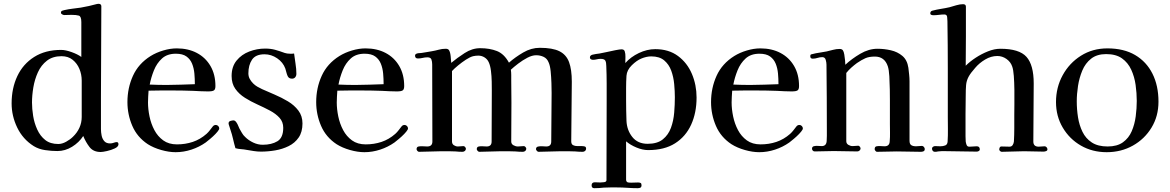

<svg xmlns="http://www.w3.org/2000/svg" viewBox="-20 -796 6143 1008"><path d="M409 -373Q409 -405 397 -434Q385 -463 361.5 -482Q338 -501 303 -501Q257 -501 226.5 -477.5Q196 -454 179 -416.5Q162 -379 155 -337Q148 -295 148 -258Q148 -225 154 -187.5Q160 -150 175.5 -116Q191 -82 217.5 -61Q244 -40 286 -40Q306 -40 327.5 -52Q349 -64 363 -78Q385 -99 397 -125.5Q409 -152 409 -182ZM602 -39Q602 -26 583 -17Q564 -8 541.5 -3Q519 2 509 2Q470 2 450 -24Q430 -50 417 -82Q395 -48 358.5 -25.5Q322 -3 281 -3Q250 -3 216.5 -8Q183 -13 157 -29Q100 -65 70.5 -126Q41 -187 41 -253Q41 -333 71 -396.5Q101 -460 159.5 -497Q218 -534 301 -534Q324 -534 356 -522.5Q388 -511 407 -497V-680Q407 -710 394 -714Q381 -718 355 -718Q345 -718 336 -717.5Q327 -717 317 -717Q313 -717 306.5 -720.5Q300 -724 300 -729Q300 -737 306 -739.5Q312 -742 318 -743Q340 -748 361.5 -750.5Q383 -753 404 -756Q426 -760 447 -764.5Q468 -769 489 -775Q492 -776 497 -776Q512 -776 512 -763Q512 -644 511 -524.5Q510 -405 510 -286V-118Q510 -102 513.5 -84.5Q517 -67 527.5 -55Q538 -43 558 -43Q568 -43 577 -46.5Q586 -50 593 -50Q598 -50 600 -46.5Q602 -43 602 -39Z M1003 -354Q1003 -382 1000.5 -410Q998 -438 988.5 -461.5Q979 -485 959 -499.5Q939 -514 903 -514Q858 -514 830.5 -489Q803 -464 788 -426.5Q773 -389 766 -352Q788 -351 810.5 -350.5Q833 -350 855 -350Q892 -350 929 -351.5Q966 -353 1003 -354ZM1131 -122Q1131 -119 1129 -115Q1124 -106 1111 -92.5Q1098 -79 1083.5 -67Q1069 -55 1060 -48Q1026 -24 985 -10.5Q944 3 902 3Q867 3 826.5 -8.5Q786 -20 756 -39Q700 -76 674.5 -135.5Q649 -195 649 -260Q649 -334 678 -398Q707 -462 771 -502Q800 -520 837 -531Q874 -542 908 -542Q968 -542 1013.5 -518Q1059 -494 1085 -449.5Q1111 -405 1111 -344Q1111 -325 1101.5 -320.5Q1092 -316 1075 -316Q1055 -316 1035 -317Q1015 -318 995 -319Q968 -320 941.5 -320.5Q915 -321 889 -321Q857 -321 824.5 -321Q792 -321 760 -320Q759 -304 758 -289Q757 -274 757 -258Q757 -223 765 -184.5Q773 -146 790.5 -113Q808 -80 837 -59Q866 -38 909 -38Q953 -38 992 -51Q1031 -64 1064 -93Q1074 -102 1081.5 -112Q1089 -122 1097 -132Q1103 -140 1113 -140Q1120 -140 1125.5 -134.5Q1131 -129 1131 -122Z M1568 -148Q1568 -103 1548 -74Q1528 -45 1495.5 -29Q1463 -13 1425 -6.5Q1387 0 1350 0Q1331 0 1312.5 -3Q1294 -6 1276 -9Q1261 -12 1245.5 -13Q1230 -14 1216 -18Q1209 -42 1203.5 -66.5Q1198 -91 1190 -114Q1189 -119 1184.5 -131.5Q1180 -144 1180 -148Q1180 -158 1189.5 -161Q1199 -164 1206 -164Q1211 -164 1215.5 -160Q1220 -156 1222 -152Q1227 -145 1230 -137Q1233 -129 1237 -121Q1244 -109 1250.5 -97.5Q1257 -86 1267 -77Q1285 -59 1309.5 -47.5Q1334 -36 1359 -36Q1406 -36 1436.5 -54.5Q1467 -73 1467 -125Q1467 -156 1447.5 -177.5Q1428 -199 1397 -215.5Q1366 -232 1331.5 -247.5Q1297 -263 1266 -282.5Q1235 -302 1215.5 -329.5Q1196 -357 1196 -397Q1196 -446 1222 -478Q1248 -510 1288.5 -525.5Q1329 -541 1372 -541Q1401 -541 1424.5 -534.5Q1448 -528 1475 -518Q1487 -514 1503 -514Q1508 -514 1513.5 -514Q1519 -514 1524 -515Q1527 -489 1531.5 -461.5Q1536 -434 1536 -408Q1536 -398 1530 -390.5Q1524 -383 1513 -383Q1496 -383 1490 -397Q1486 -406 1483.5 -416Q1481 -426 1478 -436Q1466 -469 1435 -490Q1404 -511 1369 -511Q1322 -511 1303 -482.5Q1284 -454 1284 -411Q1284 -395 1291 -382Q1298 -369 1309 -358Q1319 -348 1331 -341Q1343 -334 1356 -328Q1385 -315 1421.5 -299.5Q1458 -284 1491.5 -264Q1525 -244 1546.5 -215.5Q1568 -187 1568 -148Z M1994 -354Q1994 -382 1991.5 -410Q1989 -438 1979.5 -461.5Q1970 -485 1950 -499.5Q1930 -514 1894 -514Q1849 -514 1821.5 -489Q1794 -464 1779 -426.5Q1764 -389 1757 -352Q1779 -351 1801.5 -350.5Q1824 -350 1846 -350Q1883 -350 1920 -351.5Q1957 -353 1994 -354ZM2122 -122Q2122 -119 2120 -115Q2115 -106 2102 -92.5Q2089 -79 2074.5 -67Q2060 -55 2051 -48Q2017 -24 1976 -10.5Q1935 3 1893 3Q1858 3 1817.5 -8.5Q1777 -20 1747 -39Q1691 -76 1665.5 -135.5Q1640 -195 1640 -260Q1640 -334 1669 -398Q1698 -462 1762 -502Q1791 -520 1828 -531Q1865 -542 1899 -542Q1959 -542 2004.5 -518Q2050 -494 2076 -449.5Q2102 -405 2102 -344Q2102 -325 2092.5 -320.5Q2083 -316 2066 -316Q2046 -316 2026 -317Q2006 -318 1986 -319Q1959 -320 1932.5 -320.5Q1906 -321 1880 -321Q1848 -321 1815.5 -321Q1783 -321 1751 -320Q1750 -304 1749 -289Q1748 -274 1748 -258Q1748 -223 1756 -184.5Q1764 -146 1781.5 -113Q1799 -80 1828 -59Q1857 -38 1900 -38Q1944 -38 1983 -51Q2022 -64 2055 -93Q2065 -102 2072.5 -112Q2080 -122 2088 -132Q2094 -140 2104 -140Q2111 -140 2116.5 -134.5Q2122 -129 2122 -122Z M3057 -15Q3057 -8 3051.5 -3.5Q3046 1 3039 1Q3029 1 3019.5 0.5Q3010 0 2999 -1Q2980 -2 2962 -2Q2944 -2 2925 -2Q2895 -2 2865.5 -0.5Q2836 1 2807 1Q2803 1 2798.5 -4Q2794 -9 2794 -13Q2794 -24 2804.5 -26.5Q2815 -29 2828 -28Q2841 -27 2848 -27Q2874 -27 2874 -53Q2874 -117 2875 -180.5Q2876 -244 2876 -308Q2876 -328 2875 -359.5Q2874 -391 2871 -421.5Q2868 -452 2860 -469Q2852 -489 2834 -497.5Q2816 -506 2795 -506Q2774 -506 2749 -493Q2724 -480 2700.5 -462Q2677 -444 2662 -430Q2664 -417 2664 -402.5Q2664 -388 2664 -374Q2664 -345 2664.5 -315.5Q2665 -286 2665 -257Q2665 -206 2664.5 -155Q2664 -104 2664 -53Q2664 -40 2675.5 -33.5Q2687 -27 2699 -27Q2707 -27 2714.5 -28Q2722 -29 2730 -29Q2735 -29 2739 -24Q2743 -19 2743 -15Q2743 -8 2737.5 -3.5Q2732 1 2725 1Q2715 1 2705.5 0.5Q2696 0 2685 -1Q2666 -2 2647.5 -2Q2629 -2 2611 -2Q2582 -2 2553.5 -0.5Q2525 1 2496 1Q2492 1 2487.5 -4Q2483 -9 2483 -13Q2483 -25 2494 -27Q2504 -29 2514.5 -28Q2525 -27 2535 -27Q2561 -27 2561 -53Q2561 -120 2561.5 -186.5Q2562 -253 2562 -320Q2562 -340 2561.5 -368Q2561 -396 2557.5 -424Q2554 -452 2546 -469Q2539 -485 2524 -494.5Q2509 -504 2491 -504Q2478 -504 2464 -501Q2448 -497 2426.5 -483Q2405 -469 2385 -452.5Q2365 -436 2353 -423Q2353 -331 2353 -238Q2353 -145 2353 -53Q2353 -40 2363 -33.5Q2373 -27 2384 -27Q2392 -27 2399 -28Q2406 -29 2413 -29Q2418 -29 2422 -24Q2426 -19 2426 -15Q2426 -8 2420.5 -3.5Q2415 1 2408 1Q2399 1 2390 0.5Q2381 0 2371 -1Q2353 -2 2335 -2Q2317 -2 2299 -2Q2270 -2 2240 -0.5Q2210 1 2180 1Q2175 1 2171 -4Q2167 -9 2167 -13Q2167 -25 2178 -27Q2189 -29 2200.5 -28Q2212 -27 2223 -27Q2250 -27 2250 -53Q2250 -154 2249.5 -255.5Q2249 -357 2249 -458Q2249 -472 2245 -483.5Q2241 -495 2224 -495Q2211 -495 2199 -492Q2187 -489 2174 -489Q2159 -489 2159 -504Q2159 -512 2169 -515Q2174 -517 2180.5 -517Q2187 -517 2193 -518Q2207 -520 2220.5 -522.5Q2234 -525 2247 -527Q2265 -530 2283 -535Q2301 -540 2320 -540Q2332 -540 2337 -533Q2344 -522 2346 -500.5Q2348 -479 2349 -466Q2380 -492 2419.5 -517.5Q2459 -543 2501 -543Q2551 -543 2589 -528Q2627 -513 2652 -467Q2685 -496 2727 -520.5Q2769 -545 2814 -545Q2881 -545 2917 -527Q2953 -509 2967.5 -470Q2982 -431 2982 -367Q2982 -289 2980.5 -210.5Q2979 -132 2979 -54Q2979 -39 2988.5 -34Q2998 -29 3011.5 -29Q3025 -29 3035 -29Q3043 -29 3050 -27Q3057 -25 3057 -15Z M3523 -285Q3523 -317 3519.5 -354.5Q3516 -392 3504 -425Q3492 -458 3467 -479Q3442 -500 3399 -500Q3386 -500 3373 -497Q3360 -494 3348 -489Q3323 -479 3297 -453.5Q3271 -428 3269 -398Q3267 -367 3267 -334.5Q3267 -302 3267 -270Q3267 -243 3267.5 -216Q3268 -189 3269 -162Q3271 -113 3299.5 -77Q3328 -41 3380 -41Q3431 -41 3460 -64.5Q3489 -88 3502.5 -125Q3516 -162 3519.5 -204.5Q3523 -247 3523 -285ZM3637 -284Q3637 -204 3608.5 -141.5Q3580 -79 3524 -43.5Q3468 -8 3383 -8Q3354 -8 3321.5 -21.5Q3289 -35 3267 -54Q3267 -4 3267 46.5Q3267 97 3267 147Q3267 156 3273 160Q3275 162 3282.5 162.5Q3290 163 3294 163Q3303 163 3312 162.5Q3321 162 3330 162Q3338 162 3343 164.5Q3348 167 3348 176Q3348 186 3342.5 189Q3337 192 3328 192Q3301 192 3274 190Q3247 188 3219 188Q3202 188 3184.5 188Q3167 188 3150 189Q3126 192 3100 192Q3086 192 3086 177Q3086 161 3103 161Q3111 161 3118 161.5Q3125 162 3132 162Q3138 162 3151 160.5Q3164 159 3164 150Q3164 46 3164.5 -57.5Q3165 -161 3165 -264Q3165 -311 3165 -357.5Q3165 -404 3163 -450Q3163 -468 3158 -477.5Q3153 -487 3133 -487Q3123 -487 3113 -484.5Q3103 -482 3093 -482Q3087 -482 3082 -485Q3077 -488 3077 -495Q3077 -501 3081.5 -504.5Q3086 -508 3091 -509Q3099 -511 3108.5 -512.5Q3118 -514 3127 -515Q3140 -517 3164 -522.5Q3188 -528 3211 -532.5Q3234 -537 3243 -537Q3257 -537 3260 -526Q3264 -514 3263.5 -497.5Q3263 -481 3263 -469V-465Q3291 -497 3334 -517.5Q3377 -538 3420 -538Q3491 -538 3539.5 -502Q3588 -466 3612.5 -408Q3637 -350 3637 -284Z M4067 -354Q4067 -382 4064.5 -410Q4062 -438 4052.5 -461.5Q4043 -485 4023 -499.5Q4003 -514 3967 -514Q3922 -514 3894.5 -489Q3867 -464 3852 -426.5Q3837 -389 3830 -352Q3852 -351 3874.5 -350.5Q3897 -350 3919 -350Q3956 -350 3993 -351.5Q4030 -353 4067 -354ZM4195 -122Q4195 -119 4193 -115Q4188 -106 4175 -92.5Q4162 -79 4147.5 -67Q4133 -55 4124 -48Q4090 -24 4049 -10.5Q4008 3 3966 3Q3931 3 3890.5 -8.5Q3850 -20 3820 -39Q3764 -76 3738.5 -135.5Q3713 -195 3713 -260Q3713 -334 3742 -398Q3771 -462 3835 -502Q3864 -520 3901 -531Q3938 -542 3972 -542Q4032 -542 4077.5 -518Q4123 -494 4149 -449.5Q4175 -405 4175 -344Q4175 -325 4165.5 -320.5Q4156 -316 4139 -316Q4119 -316 4099 -317Q4079 -318 4059 -319Q4032 -320 4005.5 -320.5Q3979 -321 3953 -321Q3921 -321 3888.5 -321Q3856 -321 3824 -320Q3823 -304 3822 -289Q3821 -274 3821 -258Q3821 -223 3829 -184.5Q3837 -146 3854.5 -113Q3872 -80 3901 -59Q3930 -38 3973 -38Q4017 -38 4056 -51Q4095 -64 4128 -93Q4138 -102 4145.5 -112Q4153 -122 4161 -132Q4167 -140 4177 -140Q4184 -140 4189.5 -134.5Q4195 -129 4195 -122Z M4835 -14Q4835 -5 4829 -2Q4823 1 4815 1Q4784 1 4752 0Q4720 -1 4688 -1Q4663 -1 4636.5 0Q4610 1 4584 1Q4580 1 4576 -4Q4572 -9 4572 -13Q4572 -26 4582 -28Q4593 -30 4603.5 -29Q4614 -28 4624 -28Q4650 -28 4651 -54Q4653 -77 4652.5 -100Q4652 -123 4652 -145V-269Q4652 -290 4651.5 -325.5Q4651 -361 4649 -395.5Q4647 -430 4641 -448Q4624 -499 4573 -499Q4543 -499 4523.5 -490.5Q4504 -482 4479 -465Q4464 -454 4449.5 -441Q4435 -428 4423 -413Q4423 -323 4423 -233.5Q4423 -144 4423 -55Q4423 -42 4434 -35.5Q4445 -29 4456 -29Q4464 -29 4471.5 -30Q4479 -31 4486 -31Q4490 -31 4494 -26Q4498 -21 4498 -17Q4498 -10 4492.5 -5.5Q4487 -1 4481 -1Q4450 -1 4419 -2Q4388 -3 4357 -3Q4332 -3 4307 -2Q4282 -1 4257 -1Q4251 -1 4247 -5.5Q4243 -10 4243 -15Q4243 -26 4253 -28.5Q4263 -31 4275 -30Q4287 -29 4294 -29Q4318 -29 4320 -55Q4321 -69 4321 -83Q4321 -97 4321 -110Q4321 -196 4320.5 -283Q4320 -370 4319 -457Q4319 -468 4315 -482Q4311 -496 4297 -496Q4284 -496 4272 -492Q4260 -488 4247 -488Q4234 -488 4234 -500Q4234 -507 4236 -509Q4238 -511 4245 -512Q4263 -517 4282 -519.5Q4301 -522 4320 -526Q4337 -530 4354 -534.5Q4371 -539 4388 -539Q4400 -539 4405 -532Q4410 -525 4412.5 -510Q4415 -495 4416.5 -480Q4418 -465 4418 -456Q4451 -487 4496 -513.5Q4541 -540 4587 -540Q4622 -540 4657 -532Q4692 -524 4717.5 -502.5Q4743 -481 4749 -440Q4751 -423 4753 -404.5Q4755 -386 4755 -369Q4755 -291 4755 -213Q4755 -135 4755 -57Q4755 -40 4764 -34Q4773 -28 4789 -28Q4797 -28 4804.5 -29Q4812 -30 4820 -30Q4826 -30 4830.5 -24.5Q4835 -19 4835 -14Z M5479 -12Q5479 -5 5471.5 -2.5Q5464 0 5459 0Q5434 0 5408 -1Q5382 -2 5356 -2Q5327 -2 5297.5 -0.5Q5268 1 5239 1Q5235 1 5230.5 -3Q5226 -7 5226 -11Q5226 -16 5228.5 -21.5Q5231 -27 5238 -27Q5249 -27 5259.5 -26.5Q5270 -26 5280 -26Q5291 -26 5296.5 -34.5Q5302 -43 5303 -53Q5305 -88 5305 -123.5Q5305 -159 5305 -193Q5305 -213 5305.5 -248.5Q5306 -284 5305.5 -324Q5305 -364 5302.5 -397.5Q5300 -431 5294 -447Q5286 -471 5264 -486.5Q5242 -502 5216 -502Q5183 -502 5152 -483.5Q5121 -465 5100 -440Q5075 -412 5064.5 -392Q5054 -372 5052 -349.5Q5050 -327 5050 -290Q5049 -244 5049 -198.5Q5049 -153 5049 -107Q5049 -94 5049 -80.5Q5049 -67 5050 -53Q5051 -45 5054.5 -35.5Q5058 -26 5068 -26H5072Q5081 -26 5090 -27Q5099 -28 5108 -28Q5124 -28 5124 -11Q5124 -6 5118.5 -3Q5113 0 5108 0Q5074 0 5041 -1Q5008 -2 4975 -2Q4958 -2 4940 -2.5Q4922 -3 4905 -1Q4901 0 4897 0.5Q4893 1 4888 1Q4881 1 4877 -4Q4873 -9 4873 -16Q4873 -22 4878.5 -25.5Q4884 -29 4889 -29Q4896 -29 4903 -28.5Q4910 -28 4917 -28Q4931 -28 4942.5 -32.5Q4954 -37 4955 -53Q4957 -85 4956.5 -118Q4956 -151 4956 -182Q4956 -245 4956 -308Q4956 -371 4956 -433Q4956 -496 4955.5 -559Q4955 -622 4954 -685Q4954 -694 4952.5 -707Q4951 -720 4938 -720Q4924 -720 4909 -718Q4894 -716 4880 -716Q4875 -716 4869.5 -718Q4864 -720 4864 -726Q4864 -737 4875 -740Q4898 -746 4920.5 -749.5Q4943 -753 4965 -758Q4982 -763 5001 -768.5Q5020 -774 5036 -774Q5051 -774 5051 -761Q5051 -683 5051 -605.5Q5051 -528 5050 -451Q5072 -473 5102.5 -493Q5133 -513 5167 -526.5Q5201 -540 5232 -540Q5331 -540 5369 -497.5Q5407 -455 5407 -358Q5407 -282 5406 -206Q5405 -130 5405 -53Q5405 -26 5433 -26Q5441 -26 5449 -27Q5457 -28 5464 -28Q5470 -28 5474.5 -23Q5479 -18 5479 -12Z M5948 -266Q5948 -307 5942 -350Q5936 -393 5919 -430Q5902 -467 5870.5 -489.5Q5839 -512 5787 -512Q5739 -512 5708.5 -488Q5678 -464 5662 -425.5Q5646 -387 5639.5 -344.5Q5633 -302 5633 -264Q5633 -222 5639.5 -180.5Q5646 -139 5663 -104Q5680 -69 5712 -48Q5744 -27 5795 -27Q5845 -27 5875.5 -49Q5906 -71 5921.5 -107Q5937 -143 5942.5 -185Q5948 -227 5948 -266ZM6062 -262Q6062 -186 6025.5 -126Q5989 -66 5927.5 -31.5Q5866 3 5790 3Q5715 3 5655 -31.5Q5595 -66 5559.5 -126Q5524 -186 5524 -260Q5524 -337 5559 -401Q5594 -465 5655 -503.5Q5716 -542 5794 -542Q5880 -542 5939.5 -507Q5999 -472 6030.5 -409Q6062 -346 6062 -262Z"/></svg>

Font: Kaisei Tokumin Medium
Style: Regular
Weight: 500
Designer: Font-Kai,
Foundry: KAZUO KANAI
Version: Version 5.003